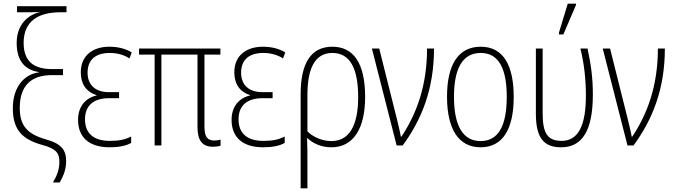

<svg xmlns="http://www.w3.org/2000/svg" viewBox="-20 -794 3682 1048"><path d="M269 202H306C329 162 341 126 341 86C341 25 316 -10 228 -34C122 -65 87 -114 88 -209C89 -328 152 -384 263 -384H324V-417H264C163 -417 109 -460 109 -560C109 -682 194 -727 309 -727H343V-760H73V-727H119C150 -727 162 -727 201 -729C133 -714 71 -661 71 -559C71 -450 128 -410 192 -401V-399C110 -388 50 -317 50 -203C50 -84 103 -33 210 -3C291 18 304 46 304 88C305 129 291 165 269 202Z M579 10C627 10 669 2 696 -14V-49C665 -32 628 -25 580 -25C490 -25 444 -67 444 -143C444 -221 495 -258 574 -258H630V-291H574C499 -291 458 -332 458 -397C458 -462 495 -505 580 -505C622 -505 660 -493 687 -475L699 -508C668 -527 627 -539 577 -539C490 -539 421 -494 421 -399C421 -341 446 -294 507 -275V-273C447 -259 406 -213 406 -140C406 -52 458 10 579 10Z M1142 7C1161 7 1177 4 1184 1V-32C1174 -29 1164 -27 1151 -27C1110 -27 1096 -49 1096 -104V-496H1183V-529H739V-496H824V0H861V-496H1058V-99C1058 -27 1085 7 1142 7Z M1417 10C1465 10 1507 2 1534 -14V-49C1503 -32 1466 -25 1418 -25C1328 -25 1282 -67 1282 -143C1282 -221 1333 -258 1412 -258H1468V-291H1412C1337 -291 1296 -332 1296 -397C1296 -462 1333 -505 1418 -505C1460 -505 1498 -493 1525 -475L1537 -508C1506 -527 1465 -539 1415 -539C1328 -539 1259 -494 1259 -399C1259 -341 1284 -294 1345 -275V-273C1285 -259 1244 -213 1244 -140C1244 -52 1296 10 1417 10Z M1621 234H1658V81C1658 44 1658 7 1656 -40H1658C1690 -10 1735 10 1789 10C1909 10 1973 -93 1973 -264C1973 -452 1908 -539 1794 -539C1676 -539 1621 -447 1621 -280ZM1789 -24C1738 -24 1687 -47 1658 -77V-275C1658 -419 1698 -505 1794 -505C1888 -505 1935 -425 1935 -264C1935 -105 1884 -24 1789 -24Z M2145 0H2178C2284 -144 2349 -312 2349 -529H2311C2311 -325 2253 -171 2171 -48H2168C2163 -78 2151 -124 2146 -146L2050 -529H2010Z M2784 -265C2784 -433 2730 -539 2604 -539C2482 -539 2420 -442 2420 -266C2420 -90 2483 10 2603 10C2724 10 2784 -89 2784 -265ZM2458 -266C2458 -419 2504 -505 2604 -505C2707 -505 2746 -411 2746 -266C2746 -108 2701 -24 2603 -24C2504 -24 2458 -112 2458 -266Z M3031 -606H3055L3124 -767V-774H3079L3031 -616ZM3043 10C3158 10 3216 -81 3216 -278C3216 -370 3206 -439 3187 -529H3148C3170 -441 3178 -353 3178 -273C3178 -111 3138 -25 3045 -25C2966 -25 2942 -71 2942 -175V-529H2905V-173C2905 -40 2949 10 3043 10Z M3405 0H3438C3544 -144 3609 -312 3609 -529H3571C3571 -325 3513 -171 3431 -48H3428C3423 -78 3411 -124 3406 -146L3310 -529H3270Z"/></svg>

Font: Noto Sans Condensed ExtraLight
Style: Regular
Weight: 200
Width: 3
Designer: Monotype Design Team
Foundry: Monotype Imaging Inc.
Version: Version 2.013